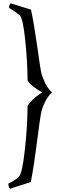

<svg xmlns="http://www.w3.org/2000/svg" viewBox="-20 -923 444 1171"><path d="M237 -359Q174 -397 155 -422L148 -432Q148 -541 134 -676.5Q120 -812 101 -829Q81 -847 46 -868L35 -875Q35 -891 45 -903L169 -864Q187 -782 206 -647Q225 -512 230 -486.5Q235 -461 252 -423.5Q269 -386 297 -359Q270 -335 253 -298Q236 -261 230 -231.5Q224 -202 205.5 -56Q187 90 168 187L41 228Q31 217 31 197Q73 176 94.5 156Q116 136 132 -13Q148 -162 148 -276Q154 -290 180.5 -315.5Q207 -341 237 -359Z"/></svg>

Font: Rosarivo
Style: Regular
Weight: 400
Designer: Pablo Ugerman
Foundry: Pablo Ugerman
Version: Version 1.003